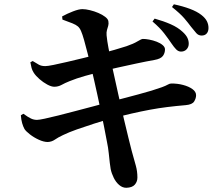

<svg xmlns="http://www.w3.org/2000/svg" viewBox="-20 -832 1040 907"><path d="M790.1 -626.7Q776.3 -647.4 755.9 -674Q735.5 -700.5 700.4 -730.5L710.5 -744.1Q752.4 -732.4 786.5 -717.4Q820.6 -702.4 843.2 -681.1Q859.2 -666.4 865.6 -652.7Q871.9 -638.9 871.6 -624.6Q871.3 -609.3 861.1 -598.6Q850.8 -588 834.5 -588.3Q822.1 -588.6 812 -598.9Q801.9 -609.2 790.1 -626.7ZM882.6 -705.4Q869.3 -723.5 850.3 -745.8Q831.2 -768 792.5 -798.8L801.4 -811.7Q843.9 -802.7 877.4 -790.1Q910.8 -777.5 931.2 -761.5Q949.9 -746.9 957.5 -731.5Q965.2 -716.1 964.9 -698.9Q964.6 -682.8 956 -673.3Q947.3 -663.8 931.8 -664.1Q917.4 -664.3 907.4 -675.4Q897.5 -686.4 882.6 -705.4ZM273.5 -754.5Q297.1 -767.5 324.8 -778.2Q352.5 -788.9 369.1 -788.9Q384.6 -788.9 405 -783.9Q425.4 -779 444.6 -770.8Q463.8 -762.6 477.1 -752.3Q490.4 -742 491.9 -732.1Q494.1 -719.7 491.2 -710.1Q488.3 -700.4 485.3 -690.1Q482.3 -679.8 483.5 -665.2Q486.1 -638.6 492.2 -606.6Q498.3 -574.5 508 -525.6Q525.1 -447.7 539.4 -383.6Q553.7 -319.5 565.5 -269Q577.3 -218.5 586.7 -180.9Q596.2 -143.3 602.2 -119.2Q614.3 -75.6 621.7 -49.2Q629.1 -22.8 629.1 6.6Q629.1 26 616.9 40.2Q604.6 54.4 576.4 55.1Q558.4 55.1 543 41.9Q527.5 28.7 517.4 8.1Q507.2 -12.4 502.8 -33.4Q500.8 -43.6 498.6 -63Q496.4 -82.5 493.7 -108.5Q491.1 -134.6 485.3 -161.9Q479.2 -195 471.7 -232.8Q464.2 -270.6 456 -309.1Q447.9 -347.5 440.1 -383.6Q432.3 -419.6 425.3 -450.2Q418.3 -480.9 413.3 -502.1Q403.4 -542.1 394.3 -578.4Q385.2 -614.6 377.2 -642.8Q369.2 -671 363 -684.9Q357.2 -699 348.2 -707Q339.1 -714.9 322.3 -721.7Q305.6 -728.5 275 -739.5ZM123.4 -537.7 134.4 -543.8Q152 -533 163.8 -526.3Q175.7 -519.7 193.9 -519.7Q205.1 -519.7 232.6 -525.3Q260.2 -530.8 297 -539.5Q333.8 -548.2 372.7 -557.6Q411.6 -566.9 443.8 -575.3Q490.1 -587.5 521.2 -596.6Q552.4 -605.6 577.4 -613.7Q610.6 -625.1 629.3 -636.5Q648 -647.8 654.3 -648.1Q667.2 -648.4 685.1 -644.9Q703.1 -641.5 720.1 -635Q737.1 -628.5 748.2 -619.1Q759.4 -609.7 759.4 -598.8Q759.4 -580.8 749.2 -567.4Q739.1 -554 709.8 -548.8Q671.7 -542.1 624.9 -532.1Q578.1 -522.1 535.4 -512.6Q492.7 -503.1 466.6 -496.1Q425.7 -485.8 383 -473.7Q340.2 -461.6 308.9 -448.7Q286.7 -439.8 270.9 -431Q255 -422.2 236.4 -422.2Q222.6 -422.2 203.3 -432.6Q184.1 -443 166.6 -458.2Q149.1 -473.4 139.4 -488.4Q131.7 -500.8 129.1 -511Q126.4 -521.2 123.4 -537.7ZM78.5 -287.4 90.5 -294.6Q112.9 -278.3 126.5 -272Q140.1 -265.7 154.5 -265.7Q164.5 -265.7 191.2 -271.4Q218 -277.1 255.9 -286.6Q293.7 -296.1 336.2 -307.4Q378.6 -318.7 419.7 -329.4Q460.7 -340.1 493.7 -349.3Q528 -358.2 563.5 -367.6Q599.1 -376.9 633.3 -386.1Q667.5 -395.2 696.1 -403.9Q724.8 -412.7 744.8 -420Q763.2 -426.8 772.1 -432Q781 -437.1 788 -437.4Q817.5 -438 844.6 -430.8Q871.7 -423.7 889 -411.2Q906.3 -398.7 906.3 -382.4Q906.3 -367.4 897.2 -352.8Q888.2 -338.1 857.9 -335.4Q811.3 -331.4 770.1 -326.3Q728.9 -321.2 688.1 -313.6Q647.3 -306 602.2 -295.7Q557.1 -285.3 502 -270.8Q466 -261.3 424 -247.8Q382 -234.4 343.3 -220.7Q304.7 -207 278.1 -194.1Q254.2 -182.9 239.2 -172.4Q224.3 -162 205.7 -161.2Q187 -161.2 163.6 -171.8Q140.1 -182.5 121.3 -197.2Q102.4 -211.9 95.6 -222.6Q89.2 -234.4 84.7 -249.9Q80.2 -265.4 78.5 -287.4Z"/></svg>

Font: Early Summer Mincho VF
Style: Regular
Weight: 250
Designer: GuiWonder
Version: Version 1.002